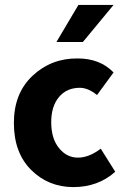

<svg xmlns="http://www.w3.org/2000/svg" viewBox="-20 -744 507 776"><path d="M445.8 -49.8Q376.5 12.2 275.9 12.2Q174.8 11.7 105.5 -57.6Q36.1 -127 36.1 -247.1Q36.1 -367.2 111.8 -438Q187.5 -508.8 293.9 -507.8Q384.3 -507.8 439 -451.2L372.1 -359.9Q336.9 -388.7 303.2 -389.2Q249 -389.2 217.8 -351.1Q186.5 -313 187 -248Q187.5 -183.1 218.8 -145Q250 -106.9 294.9 -106.9Q339.8 -106.9 387.2 -143.1ZM314.9 -574.2H208L296.9 -724.1H439Z"/></svg>

Font: SourceSansPro-Bold
Style: Bold
Weight: 700
Designer: Paul D. Hunt
Foundry: Adobe Systems Incorporated
Version: Version 1.050;PS Version 1.000;hotconv 1.0.70;makeotf.lib2.5